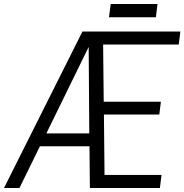

<svg xmlns="http://www.w3.org/2000/svg" viewBox="-49 -937 919 957"><path d="M736 -851ZM728 -851H494L503 -917H736ZM748 0H399L397 -208H150L48 0H-29L362 -780H850L842 -715H465L468 -430H753L745 -366H469L472 -65H756ZM396 -272 393 -703 182 -272Z"/></svg>

Font: Tanohe Sans
Style: Italic
Weight: 400
Designer: Village Type and Design LLC & Cristiano Sobral
Foundry: Cooper Hewitt Smithsonian Design Museum
Version: Version 1.00;September 29, 2021;FontCreator 13.0.0.2655 64-b